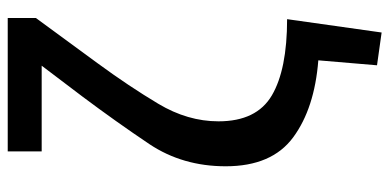

<svg xmlns="http://www.w3.org/2000/svg" viewBox="-273 -552 998 492"><g transform="rotate(-90 226.0 -306.0)"><path d="M425.8 -712.9Q425.8 -731.4 425.8 -785.2Q340.8 -785.2 84 -785.2Q84 -763.7 84 -698.2Q138.7 -698.2 303.7 -698.2Q284.2 -671.9 224.6 -593.8Q160.2 -507.8 102.5 -421.9Q45.9 -336.9 45.9 -226.6Q45.9 -108.4 120.1 -53.7Q194.3 1 317.4 10.7Q313.5 60.5 304.7 161.1Q326.2 164.1 388.7 172.9Q397.5 112.3 422.9 -69.3Q293.9 -69.3 227.5 -108.4Q161.1 -147.5 161.1 -245.1Q161.1 -324.2 206.1 -399.4Q251 -474.6 310.5 -555.7Q349.6 -608.4 425.8 -712.9Z"/></g></svg>

Font: DaxlinePro-Medium
Style: Medium
Weight: 400
Designer: Hans Reichel
Version: Version 7.502; 2006